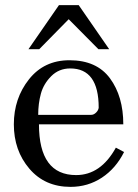

<svg xmlns="http://www.w3.org/2000/svg" viewBox="-20 -714 540 749"><path d="M34 -229Q34 -330 93 -404.5Q152 -479 251 -479Q357 -479 409 -408.5Q461 -338 461 -229H132Q132 -31 277 -31Q373 -31 432 -138L464 -121Q432 -57 377.5 -21Q323 15 255 15Q155 15 94.5 -56Q34 -127 34 -229ZM254 -447Q210 -447 180 -417Q150 -387 139.5 -348.5Q129 -310 129 -266H336Q346 -266 355 -275Q364 -284 365 -294Q365 -447 254 -447ZM133 -522H91L210 -694H287L406 -522H364L248 -639Z"/></svg>

Font: Academico
Style: Regular
Weight: 400
Foundry: Steinberg Media Technologies GmbH
Version: Version 0.902